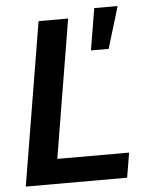

<svg xmlns="http://www.w3.org/2000/svg" viewBox="-54 -808 674 853"><g transform="rotate(-5 283.0 -381.5)"><path d="M367.5 -577.4H446.4L502.8 -763.5H398.4ZM26.3 0H478.3L496.8 -110.4H176.5L278.8 -727.3H147Z"/></g></svg>

Font: TID UI Semi Bold
Style: Italic
Weight: 600
Italic angle: -9.39999°
Designer: The TID Project Authors
Foundry: Bakken & Bæck
Version: Version 1.001;hotconv 1.0.109;makeotfexe 2.5.65596